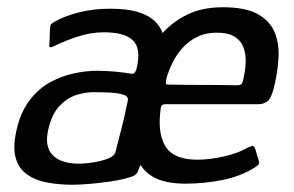

<svg xmlns="http://www.w3.org/2000/svg" viewBox="-20 -501 811 529"><path d="M180 8Q143 8 110.5 2Q78 -4 55 -20Q32 -36 23.5 -65Q15 -94 25 -140Q36 -191 61 -224Q86 -257 118.5 -274.5Q151 -292 184.5 -299Q218 -306 246 -306Q273 -306 298.5 -303.5Q324 -301 341 -298Q353 -295 357 -315Q369 -368 346 -390Q323 -412 267 -412Q229 -412 192 -399.5Q155 -387 129 -374Q121 -370 118 -371Q115 -372 116 -379Q117 -390 117 -400.5Q117 -411 118 -422Q118 -431 120.5 -434Q123 -437 130 -441Q158 -457 198 -467Q238 -477 283 -477Q329 -477 358 -468.5Q387 -460 404 -445Q421 -430 428 -410Q457 -442 497.5 -461.5Q538 -481 594 -481Q656 -481 689.5 -462.5Q723 -444 736 -413.5Q749 -383 747.5 -346.5Q746 -310 738 -274Q730 -235 719.5 -224.5Q709 -214 693 -214Q629 -214 564 -214Q499 -214 435 -214Q431 -214 427.5 -212Q424 -210 423 -204Q413 -134 436 -97.5Q459 -61 523 -61Q558 -61 597 -70Q636 -79 658 -92Q668 -97 674.5 -98.5Q681 -100 684 -88L693 -58Q695 -51 692 -47.5Q689 -44 681 -39Q643 -15 592.5 -5Q542 5 492 5Q442 5 412 -8.5Q382 -22 367 -47Q365 -41 362.5 -35.5Q360 -30 358 -25Q356 -22 352.5 -19Q349 -16 339 -13Q317 -6 287.5 -1.5Q258 3 229 5.5Q200 8 180 8ZM332 -223Q335 -235 320 -240Q305 -245 281.5 -246Q258 -247 235 -247Q216 -247 191 -239.5Q166 -232 144 -209Q122 -186 112 -140Q106 -110 114.5 -90Q123 -70 144.5 -60Q166 -50 197 -50Q206 -50 221 -51.5Q236 -53 252.5 -56.5Q269 -60 282 -66Q295 -72 298 -82Q305 -108 315 -148Q325 -188 332 -223ZM632 -266Q642 -266 645.5 -269.5Q649 -273 651 -286Q657 -312 657 -334Q657 -356 649.5 -373.5Q642 -391 624.5 -401Q607 -411 577 -411Q547 -411 523.5 -399.5Q500 -388 483 -369Q466 -350 455.5 -328.5Q445 -307 439 -287Q437 -276 437 -272Q437 -268 443 -268Q490 -267 537.5 -267Q585 -267 632 -266Z"/></svg>

Font: Glory Thin Medium
Style: Italic
Weight: 500
Italic angle: -12°
Version: Version 1.011